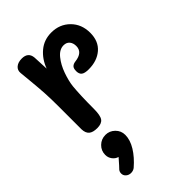

<svg xmlns="http://www.w3.org/2000/svg" viewBox="-247 -619 1008 1008"><g transform="rotate(-45 257.5 -114.5)"><path d="M471 -371Q471 -309 431.5 -275Q392 -241 330 -241Q300 -241 288 -250.5Q276 -260 276 -281Q276 -301 284.5 -309.5Q293 -318 309 -320Q370 -327 370 -374Q370 -396 358.5 -410Q347 -424 325 -424Q294 -424 268.5 -392.5Q243 -361 227.5 -317Q212 -273 208 -238Q202 -177 202 -76Q202 -26 189 -8.5Q176 9 143 9Q111 9 96 -4Q81 -17 80 -45V-217Q80 -272 77.5 -315Q75 -358 69 -419L63 -481Q61 -503 77 -516.5Q93 -530 121 -530Q168 -530 172 -486Q174 -451 176 -400Q195 -452 234 -484.5Q273 -517 327 -517Q389 -517 430 -476Q471 -435 471 -371ZM222 138Q222 175 197.5 215Q173 255 130 292Q118 301 102 301Q86 301 74.5 291Q63 281 63 266Q63 254 70 245Q73 241 86 228Q112 199 115 195Q97 190 85 174Q73 158 73 138Q73 107 95 85.5Q117 64 148 64Q178 64 200 85.5Q222 107 222 138Z"/></g></svg>

Font: Mali SemiBold
Style: Regular
Weight: 600
Designer: Kitiyaporn Chalermlarp | Katatrad Aksorn Co.,Ltd.
Foundry: Cadson Demak Co.,Ltd.
Version: Version 1.000; ttfautohint (v1.6)